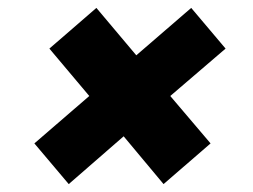

<svg xmlns="http://www.w3.org/2000/svg" viewBox="-20 -566 640 486"><path d="M293 -221 154 -100 67 -203 206 -323 105 -443 224 -546 325 -426 464 -546 551 -443 411 -323 513 -203 394 -100Z"/></svg>

Font: JetBrains Mono Extra Bold
Style: Italic
Weight: 800
Italic angle: -9°
Monospace: yes
Designer: Philipp Nurullin, Konstantin Bulenkov
Foundry: JetBrains
Version: 2.002